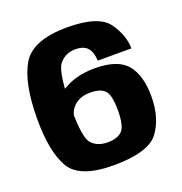

<svg xmlns="http://www.w3.org/2000/svg" viewBox="-125 -790 861 906"><g transform="rotate(-20 306.0 -336.5)"><path d="M294 6.5Q470 6.5 521 -62.2Q572 -131 572 -239Q572 -343.5 526.8 -399Q481.5 -454.5 365 -454.5Q262 -454.5 191.2 -405Q120.5 -355.5 116.5 -309L196.5 -272.5Q201.5 -307 230.2 -330.5Q259 -354 306.5 -354Q355 -354 378 -332.2Q401 -310.5 401 -230Q401 -153.5 378 -129.2Q355 -105 304.5 -105Q254 -105 225.8 -135.2Q197.5 -165.5 197.5 -302.5Q197.5 -492 228 -531Q258.5 -570 309.5 -570Q352 -570 370.8 -548.5Q389.5 -527 392 -483.5H560.5Q560.5 -549.5 513.8 -615Q467 -680.5 309.5 -680.5Q134.5 -680.5 81.8 -590.8Q29 -501 29 -320Q29 -157 76.5 -75.2Q124 6.5 294 6.5Z"/></g></svg>

Font: Anybody UltraCondensed Thin
Style: Bold
Weight: 700
Version: Version 1.111